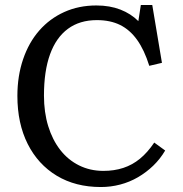

<svg xmlns="http://www.w3.org/2000/svg" viewBox="-20 -739 738 773"><path d="M386 14Q284 14 208.5 -31.5Q133 -77 91.5 -159.5Q50 -242 50 -353Q50 -433 73 -500.5Q96 -568 138 -616Q180 -664 238.5 -690.5Q297 -717 368 -717Q422 -717 464.5 -700.5Q507 -684 537 -654L547 -719H593L632 -486L581 -474Q561 -538 532 -578.5Q503 -619 463.5 -638.5Q424 -658 370 -658Q301 -658 253.5 -623Q206 -588 181.5 -520.5Q157 -453 157 -354Q157 -287 174 -231.5Q191 -176 222.5 -135.5Q254 -95 298.5 -73Q343 -51 396 -51Q440 -51 476.5 -63Q513 -75 543.5 -100Q574 -125 601 -165L645 -133Q625 -99 597 -72Q569 -45 535.5 -25.5Q502 -6 464 4Q426 14 386 14Z"/></svg>

Font: Literata 18pt
Style: Regular
Weight: 400
Designer: Latin by Veronika Burian and Jose Scaglione. Greek by Irene Vlachou. Cyrillic by Vera Evstafieva.
Foundry: TypeTogether
Version: Version 3.103;gftools[0.9.29]